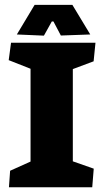

<svg xmlns="http://www.w3.org/2000/svg" viewBox="-20 -787 438 807"><path d="M164.6 -637.2 197.8 -696.8H204.6L235.8 -637.7L359.4 -642.1L284.2 -766.6H125.5L50.8 -642.1ZM108.4 -498V-107.9L22.5 -69.3L17.6 0H367.7L374 -78.1L286.1 -108.9V-496.6L373.5 -529.3L381.3 -607.4H26.4L16.6 -534.2Z"/></svg>

Font: Neuton ExtraBold
Style: Regular
Weight: 800
Designer: Brian M Zick
Foundry: Brian M Zick
Version: Version 1.560